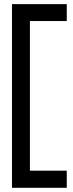

<svg xmlns="http://www.w3.org/2000/svg" viewBox="-20 -811 352 931"><path d="M38.1 -791H303.7V-709H125V16.6H303.7V99.6H38.1Z"/></svg>

Font: RobotoJAA
Style: Medium
Weight: 500
Version: Version 2.05; 2016-11-05